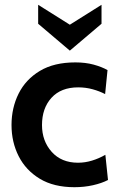

<svg xmlns="http://www.w3.org/2000/svg" viewBox="-20 -770 495 800"><path d="M290 10Q204 10 145.8 -25.2Q87.5 -60.5 57.8 -119.2Q28 -178 28 -249Q28 -320.5 57.5 -379.8Q87 -439 146 -474.5Q205 -510 294 -510Q336 -510 370 -500.8Q404 -491.5 428 -478L418 -378Q395 -390 366.2 -398Q337.5 -406 306 -406Q234 -406 194.5 -362.5Q155 -319 155 -249Q155 -182.5 195.5 -137.2Q236 -92 305 -92Q334.5 -92 363.2 -100.8Q392 -109.5 419 -125L430 -20Q404 -6.5 367.2 1.8Q330.5 10 290 10ZM271 -559 139 -671V-750L271 -667L403 -750V-671Z"/></svg>

Font: Cabin Resolve
Style: Bold-Resolve
Weight: 700
Designer: Pablo Impallari
Foundry: Pablo Impallari. http://www.impallari.com Igino Marini. http://www.ikern.com
Version: Version 3.001